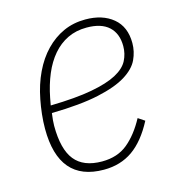

<svg xmlns="http://www.w3.org/2000/svg" viewBox="-86 -595 629 681"><g transform="rotate(-15 229.0 -254.0)"><path d="M214 12Q49 12 49 -182Q49 -208 52 -235.5Q55 -263 60 -288Q70 -340 90.5 -383Q111 -426 140.5 -456.5Q170 -487 206.5 -503.5Q243 -520 287 -520Q350 -520 388.5 -488Q427 -456 427 -396Q427 -365 413.5 -336Q400 -307 363 -284Q326 -261 259.5 -246.5Q193 -232 87 -230Q85 -217 84 -204.5Q83 -192 83 -184Q83 -98 115 -58Q147 -18 215 -18Q272 -18 309.5 -49Q347 -80 376 -134L400 -118Q365 -51 320 -19.5Q275 12 214 12ZM284 -491Q245 -491 214 -476Q183 -461 159.5 -433.5Q136 -406 120 -368Q104 -330 95 -284L90 -257Q183 -259 242 -270Q301 -281 334.5 -299Q368 -317 380.5 -341.5Q393 -366 393 -394Q393 -440 365.5 -465.5Q338 -491 284 -491Z"/></g></svg>

Font: IBM Plex Sans Cond ExtLt
Style: Italic
Weight: 200
Width: 3
Italic angle: -11°
Designer: Mike Abbink, Paul van der Laan, Pieter van Rosmalen
Foundry: Bold Monday
Version: Version 1.3